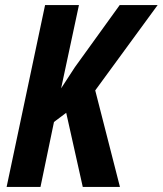

<svg xmlns="http://www.w3.org/2000/svg" viewBox="-20 -734 639 754"><path d="M6 0 157 -714H290L220 -387L274 -470L450 -714H599L354 -379L451 0H305L240 -291L192 -255L139 0Z"/></svg>

Font: Noto Sans Condensed
Style: Bold Italic
Weight: 700
Width: 3
Italic angle: -12°
Designer: Monotype Design Team
Foundry: Monotype Imaging Inc.
Version: Version 2.013; ttfautohint (v1.8.4.7-5d5b)